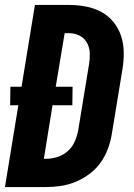

<svg xmlns="http://www.w3.org/2000/svg" viewBox="-20 -755 540 775"><path d="M0 0 54 -330H21L22 -405H67L121 -735H259Q294 -735 327.5 -728.5Q361 -722 389.5 -706.5Q418 -691 438.5 -665.5Q459 -640 469 -609Q479 -578 479.5 -543.5Q480 -509 474 -474L431 -212Q426 -182 415 -153Q404 -124 385.5 -98Q367 -72 340.5 -52.5Q314 -33 285 -21Q256 -9 226 -4.5Q196 0 166 0ZM157 -114H166Q189 -114 212.5 -121.5Q236 -129 254.5 -146Q273 -163 282.5 -185.5Q292 -208 296 -231L339 -493Q343 -516 342.5 -539Q342 -562 331.5 -581.5Q321 -601 301.5 -611Q282 -621 259 -621H241L205 -405H273L272 -330H192Z"/></svg>

Font: Iosevka Curly Heavy
Style: Italic
Weight: 900
Italic angle: -9°
Monospace: yes
Designer: Belleve Invis
Foundry: Belleve Invis
Version: Version 22.1.2; ttfautohint (v1.8.4)